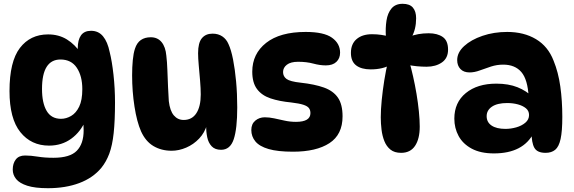

<svg xmlns="http://www.w3.org/2000/svg" viewBox="-20 -794 3022 1010"><path d="M238 -28Q144 -28 87 -99Q30 -170 30 -315Q30 -470 84.5 -541.5Q139 -613 233 -613Q289 -613 332 -586.5Q375 -560 407 -512L396 -486Q393 -500 391 -516Q389 -532 389 -540Q389 -584 406 -608Q423 -632 459 -632Q498 -632 522 -603Q546 -574 557 -520Q569 -473 577 -401Q585 -329 585 -255Q585 -159 578 -94Q571 -29 555 14Q539 57 513 89Q469 142 397 169Q325 196 232 196Q164 196 123.5 183Q83 170 65 148Q47 126 47 98Q47 66 63 45Q79 24 112 24Q142 24 178.5 30Q215 36 261 36Q348 36 384 -1Q420 -38 420 -108Q420 -131 417 -162L431 -163Q405 -101 355 -64.5Q305 -28 238 -28ZM301 -169Q328 -169 354 -184Q380 -199 396.5 -233Q413 -267 413 -325Q413 -394 384 -437.5Q355 -481 298 -481Q250 -481 225.5 -442.5Q201 -404 201 -326Q201 -252 225.5 -210.5Q250 -169 301 -169Z M1143 -6Q1111 -6 1093.5 -24.5Q1076 -43 1070 -72.5Q1064 -102 1064 -135L1069 -139Q1057 -96 1027.5 -65Q998 -34 959.5 -17.5Q921 -1 883 -1Q829 -1 787.5 -25.5Q746 -50 722 -103Q700 -153 687.5 -233Q675 -313 675 -398Q675 -441 678.5 -477.5Q682 -514 690 -538Q700 -569 721 -583.5Q742 -598 773 -598Q809 -598 830 -572.5Q851 -547 855 -501Q859 -469 860.5 -424.5Q862 -380 864 -336Q866 -292 868 -262Q874 -211 894.5 -187Q915 -163 946 -163Q990 -163 1013 -198.5Q1036 -234 1036 -297Q1036 -329 1032.5 -370Q1029 -411 1025.5 -450Q1022 -489 1022 -514Q1022 -569 1042 -593Q1062 -617 1098 -617Q1128 -617 1149.5 -602.5Q1171 -588 1182 -562Q1196 -532 1206 -481Q1216 -430 1222 -365.5Q1228 -301 1228 -229Q1228 -117 1209.5 -61.5Q1191 -6 1143 -6Z M1588 -626Q1684 -626 1726.5 -595.5Q1769 -565 1769 -517Q1769 -487 1749.5 -468.5Q1730 -450 1694 -450Q1663 -450 1628 -459.5Q1593 -469 1548 -469Q1509 -469 1489 -453.5Q1469 -438 1469 -415Q1469 -392 1487.5 -378.5Q1506 -365 1562 -359Q1635 -351 1684 -333.5Q1733 -316 1757.5 -280.5Q1782 -245 1782 -182Q1782 -86 1713 -41Q1644 4 1521 4Q1441 4 1393 -10Q1345 -24 1323.5 -50Q1302 -76 1302 -110Q1302 -142 1323 -159.5Q1344 -177 1373 -177Q1396 -177 1422 -171.5Q1448 -166 1477 -159.5Q1506 -153 1537 -153Q1613 -153 1613 -199Q1613 -215 1605 -225.5Q1597 -236 1575.5 -243Q1554 -250 1512 -255Q1449 -261 1403 -276.5Q1357 -292 1332 -325.5Q1307 -359 1307 -417Q1307 -511 1380 -568.5Q1453 -626 1588 -626Z M2026 -602H2010Q2007 -646 2013 -685.5Q2019 -725 2039.5 -749.5Q2060 -774 2098 -774Q2135 -774 2152 -754Q2169 -734 2169 -698Q2169 -640 2145 -598L2131 -600Q2177 -619 2235 -619Q2281 -619 2309 -599.5Q2337 -580 2337 -533Q2337 -488 2304.5 -465.5Q2272 -443 2224 -443Q2200 -443 2173 -445.5Q2146 -448 2121 -454L2133 -471Q2143 -436 2153 -392Q2163 -348 2171 -300.5Q2179 -253 2183.5 -208Q2188 -163 2188 -128Q2188 -64 2163.5 -27Q2139 10 2090 10Q2055 10 2034 -7Q2013 -24 2002 -51.5Q1991 -79 1987 -112Q1983 -145 1983 -177Q1983 -217 1988 -267.5Q1993 -318 2001.5 -371.5Q2010 -425 2022 -475L2038 -455Q1995 -429 1930 -429Q1881 -429 1853.5 -450Q1826 -471 1826 -516Q1826 -563 1856 -588.5Q1886 -614 1937 -614Q1963 -614 1986 -610.5Q2009 -607 2026 -602Z M2850 10Q2806 10 2791 -16.5Q2776 -43 2776 -101L2788 -96Q2733 13 2578 13Q2508 13 2461.5 -12Q2415 -37 2392.5 -78.5Q2370 -120 2370 -170Q2370 -255 2430.5 -304.5Q2491 -354 2591 -354Q2655 -354 2702.5 -335Q2750 -316 2784 -282L2761 -284Q2756 -376 2722.5 -415Q2689 -454 2627 -454Q2594 -454 2563 -444Q2532 -434 2504 -423.5Q2476 -413 2450 -413Q2419 -413 2402 -431Q2385 -449 2385 -478Q2385 -518 2421.5 -551.5Q2458 -585 2518 -605.5Q2578 -626 2648 -626Q2736 -626 2799.5 -588Q2863 -550 2892 -475Q2917 -414 2927.5 -339Q2938 -264 2938 -179Q2938 -104 2929 -63Q2920 -22 2900.5 -6Q2881 10 2850 10ZM2639 -116Q2667 -116 2695.5 -124Q2724 -132 2743.5 -148.5Q2763 -165 2763 -189Q2763 -211 2746.5 -224.5Q2730 -238 2704 -245Q2678 -252 2648 -252Q2596 -252 2568 -233Q2540 -214 2540 -183Q2540 -151 2566 -133.5Q2592 -116 2639 -116Z"/></svg>

Font: DynaPuff Medium
Style: Regular
Weight: 500
Version: Version 2.000